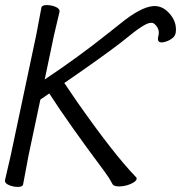

<svg xmlns="http://www.w3.org/2000/svg" viewBox="-39 -725 728 756"><path d="M431 -629Q515 -698 565 -701Q598 -703 623.5 -677Q649 -651 653 -621Q657 -591 644 -578.5Q631 -566 612 -560.5Q593 -555 586.5 -561.5Q580 -568 585 -585Q591 -611 570 -630Q560 -640 539 -631Q521 -623 488 -598Q468 -582 439 -559Q364 -501 214 -398Q215 -398 228 -378Q241 -358 264 -325Q408 -119 497 -27Q500 -24 499 -20Q497 -10 475 -0.5Q453 9 430 9Q407 9 403 -2Q391 -25 373 -49Q231 -239 155 -357L120 -333L73 -111L52 1Q50 11 31.5 11Q13 11 -4.5 3.5Q-22 -4 -19 -17L3 -112L104 -589L124 -695Q126 -705 145 -705Q164 -705 181 -697.5Q198 -690 195 -677L174 -588L137 -412Q269 -500 383 -591Q410 -612 431 -629Z"/></svg>

Font: LXGW Bright GB
Style: Italic
Weight: 400
Italic angle: -12°
Designer: Christian Thalmann (Catharsis Fonts)
Foundry: LXGW / Christian Thalmann (Catharsis Fonts) / Fontworks Inc.
Version: Version 5.510